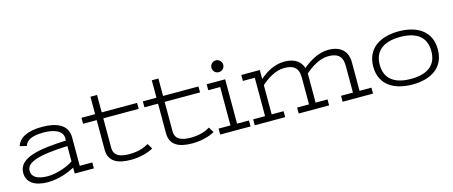

<svg xmlns="http://www.w3.org/2000/svg" viewBox="-43 -1175 4043 1714"><g transform="rotate(-15 1978.5 -318.5)"><path d="M491 0H668V-55H552V-318C552 -434 452 -478 315 -478C180 -478 101 -435 80 -363L142 -348C157 -398 207 -426 317 -426C410 -426 491 -397 491 -328V-305C238 -294 48 -263 48 -124C48 -34 123 13 240 13C344 13 431 -24 491 -54ZM491 -113C449 -79 337 -39 255 -39C159 -39 108 -70 108 -127C108 -201 206 -243 491 -254Z M678 -410H804V-137C804 -27 885 12 1010 12C1094 12 1169 -10 1217 -37L1187 -86C1147 -63 1094 -41 1009 -41C924 -41 865 -62 865 -139V-410H1192V-465H865V-626H804V-465H678Z M1245 -410H1371V-137C1371 -27 1452 12 1577 12C1661 12 1736 -10 1784 -37L1754 -86C1714 -63 1661 -41 1576 -41C1491 -41 1432 -62 1432 -139V-410H1759V-465H1432V-626H1371V-465H1245Z M1835 -410H1945V-55H1835V0H2116V-55H2006V-465H1835ZM1914 -595C1914 -565 1938 -541 1968 -541C1998 -541 2023 -565 2023 -595C2023 -625 1998 -650 1968 -650C1938 -650 1914 -625 1914 -595Z M2967 0H3248V-55H3138V-319C3138 -418 3079 -481 2962 -481C2872 -481 2785 -429 2724 -377C2704 -442 2648 -481 2556 -481C2464 -481 2387 -435 2326 -382V-465H2155V-410H2265V-55H2155V0H2436V-55H2326V-325C2374 -368 2453 -426 2540 -426C2619 -426 2671 -400 2671 -301V-55H2561V0H2842V-55H2732V-319V-324C2781 -367 2862 -426 2946 -426C3025 -426 3077 -400 3077 -301V-55H2967Z M3909 -232C3909 -403 3779 -478 3611 -478C3444 -478 3312 -402 3312 -232C3312 -62 3442 13 3611 13C3779 13 3909 -62 3909 -232ZM3849 -232C3849 -107 3769 -39 3611 -39C3454 -39 3372 -107 3372 -232C3372 -357 3454 -426 3611 -426C3769 -426 3849 -358 3849 -232Z"/></g></svg>

Font: Stint Ultra Expanded
Style: Regular
Weight: 400
Width: 7
Designer: Astigmatic (AOETI)
Foundry: Astigmatic (AOETI)
Version: Version 1.000